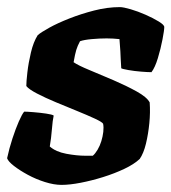

<svg xmlns="http://www.w3.org/2000/svg" viewBox="-34 -520 482 540"><path d="M139 0Q118 0 92.5 -8Q67 -16 44 -28.5Q21 -41 5 -53.5Q-11 -66 -14 -75Q-8 -103 1 -130.5Q10 -158 19 -178.5Q28 -199 34 -206Q42 -206 60.5 -204.5Q79 -203 96 -200.5Q113 -198 117 -195Q114 -182 112 -156.5Q110 -131 106 -108Q123 -93 152.5 -87.5Q182 -82 206 -82Q211 -82 216.5 -82Q222 -82 227 -82Q234 -88 240.5 -99Q247 -110 251 -123Q255 -136 256.5 -149Q258 -162 256 -172Q253 -177 232.5 -186.5Q212 -196 182.5 -208Q153 -220 123 -232.5Q93 -245 70 -257Q47 -269 40 -278Q40 -290 43 -316.5Q46 -343 53 -372.5Q60 -402 72 -421Q81 -429 104.5 -442Q128 -455 161 -468Q194 -481 231 -490.5Q268 -500 303 -500Q313 -500 333.5 -494Q354 -488 375.5 -478.5Q397 -469 412.5 -459.5Q428 -450 428 -444Q428 -435 423 -409Q418 -383 410 -356.5Q402 -330 392 -317Q382 -317 363 -318.5Q344 -320 327 -323Q310 -326 307 -328Q306 -344 305.5 -354Q305 -364 304.5 -376Q304 -388 302 -410Q294 -411 284 -411.5Q274 -412 266 -412Q246 -412 224 -410Q202 -408 191 -404Q184 -391 180.5 -379.5Q177 -368 173 -345Q186 -336 217.5 -323Q249 -310 285 -294.5Q321 -279 350 -263Q379 -247 387 -232Q389 -204 386 -173.5Q383 -143 376.5 -116Q370 -89 359 -73Q343 -58 315.5 -45Q288 -32 256 -22Q224 -12 193 -6Q162 0 139 0Z"/></svg>

Font: Texturina 12pt Black
Style: Italic
Weight: 900
Italic angle: -11°
Designer: Guillermo Torres Carreño
Foundry: Omnibus-Type
Version: Version 1.002